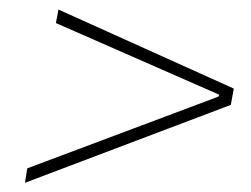

<svg xmlns="http://www.w3.org/2000/svg" viewBox="-20 -510 535 409"><path d="M33.2 -120.6 38.1 -151.4 445.3 -304.2 447.3 -308.1 99.1 -460.9 104.5 -489.7 478 -321.3 471.7 -286.6Z"/></svg>

Font: Reddit Sans ExtraLight
Style: Italic
Weight: 250
Italic angle: -11.25°
Designer: Stephen Hutchings
Version: Version 1.013